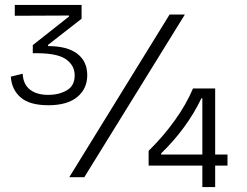

<svg xmlns="http://www.w3.org/2000/svg" viewBox="-20 -719 1004 779"><path d="M176 -292Q100 -292 63.5 -324Q27 -356 24 -408L72 -420Q74 -377 101.5 -355.5Q129 -334 176 -334Q219 -334 251 -352.5Q283 -371 283 -413Q283 -455 245.5 -480Q208 -505 113 -503V-536L260 -652V-656L40 -655V-699H311V-643L175 -537V-532Q253 -532 293.5 -501Q334 -470 334 -414Q334 -359 293.5 -325.5Q253 -292 176 -292ZM261 0 668 -660H730L322 0ZM583 -47V-107Q643 -166 689.5 -231Q736 -296 763 -360H853V-92H903V-47H853V40H801V-47ZM634 -92H801V-320H797Q768 -259 726 -202Q684 -145 634 -97Z"/></svg>

Font: Bricolage Grotesque 10pt ExtraLight
Style: Regular
Weight: 200
Designer: Mathieu Triay
Foundry: Atelier Triay
Version: Version 1.000; ttfautohint (v1.8.4.7-5d5b);gftools[0.9.32]